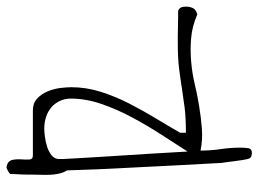

<svg xmlns="http://www.w3.org/2000/svg" viewBox="-120 -656 777 577"><g transform="rotate(-90 268.5 -367.5)"><path d="M44.9 -554.7Q38.1 -565.4 35.2 -579.1Q32.2 -592.8 31.7 -606.4Q31.2 -620.1 31.7 -633.3Q32.2 -646.5 32.2 -657.2V-670.9Q32.2 -680.7 32.7 -690.9Q33.2 -701.2 33.7 -710.9Q34.2 -720.7 34.2 -724.6Q35.2 -727.5 43.9 -732.4Q52.7 -737.3 56.6 -736.3Q73.2 -732.4 76.2 -719.7Q79.1 -707 78.1 -692.9Q77.1 -678.7 77.6 -668Q78.1 -657.2 89.8 -657.2H225.6Q247.1 -657.2 260.7 -644.5Q274.4 -631.8 282.2 -613.3Q290 -594.7 292.5 -575.2Q294.9 -555.7 294.9 -541Q294.9 -497.1 281.2 -453.6Q267.6 -410.2 246.1 -368.2Q224.6 -326.2 201.2 -287.6Q177.7 -249 158.2 -214.8V-197.3Q203.1 -197.3 233.9 -201.2Q264.6 -205.1 292.5 -209.5Q320.3 -213.9 351.1 -217.8Q381.8 -221.7 427.7 -221.7H447.3Q460.9 -221.7 476.6 -221.2Q492.2 -220.7 504.9 -220.7H524.4Q533.2 -216.8 535.2 -210.4Q537.1 -204.1 537.1 -197.3Q537.1 -185.5 532.7 -176.3Q528.3 -167 513.7 -163.1Q477.5 -178.7 442.4 -181.6Q407.2 -184.6 372.6 -181.6Q337.9 -178.7 305.2 -170.9Q272.5 -163.1 239.3 -157.7Q206.1 -152.3 172.4 -149.4Q138.7 -146.5 104.5 -153.3Q104.5 -122.1 108.9 -92.8Q113.3 -63.5 113.3 -32.2Q113.3 -22.5 111.8 -10.7Q110.4 1 96.7 1Q90.8 1 85.9 -1.5Q81.1 -3.9 79.1 -11.7Q78.1 -14.6 76.2 -26.4Q74.2 -38.1 72.8 -50.3Q71.3 -62.5 69.8 -73.7Q68.4 -85 67.4 -90.8Q66.4 -108.4 64.5 -144Q62.5 -179.7 60.1 -226.1Q57.6 -272.5 55.2 -322.8Q52.7 -373 50.3 -418.9Q47.9 -464.8 46.9 -501Q45.9 -537.1 44.9 -554.7ZM79.1 -566.4Q80.1 -551.8 81.5 -522.9Q83 -494.1 85.4 -457Q87.9 -419.9 90.3 -379.4Q92.8 -338.9 95.2 -302.2Q97.7 -265.6 99.1 -235.8Q100.6 -206.1 101.6 -192.4Q125 -228.5 152.3 -271Q179.7 -313.5 204.1 -358.9Q228.5 -404.3 244.6 -451.2Q260.7 -498 260.7 -543Q260.7 -561.5 253.4 -576.7Q246.1 -591.8 233.9 -602.1Q221.7 -612.3 205.1 -617.7Q188.5 -623 170.9 -623Q162.1 -623 146.5 -621.1Q130.9 -619.1 115.7 -614.3Q100.6 -609.4 89.8 -600.6Q79.1 -591.8 79.1 -578.1Z"/></g></svg>

Font: Waiting for the Sunrise
Style: Regular
Weight: 300
Version: Version 1.001 2001